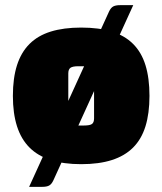

<svg xmlns="http://www.w3.org/2000/svg" viewBox="-20 -622 630 745"><path d="M295 15Q227 15 177 -1Q127 -17 94.5 -49.5Q62 -82 46 -132Q30 -182 30 -250Q30 -319 46 -369Q62 -419 94.5 -451.5Q127 -484 177 -499.5Q227 -515 295 -515Q364 -515 414 -499.5Q464 -484 496.5 -451.5Q529 -419 544.5 -369Q560 -319 560 -250Q560 -182 544.5 -132Q529 -82 496.5 -49.5Q464 -17 414 -1Q364 15 295 15ZM245 -135H306Q329 -135 337 -141Q345 -147 345 -163V-365H284Q262 -365 253.5 -359Q245 -353 245 -337ZM187 78Q180 93 170.5 98Q161 103 144 103H93L403 -577Q410 -592 419.5 -597Q429 -602 446 -602H497Z"/></svg>

Font: Changa ExtraBold
Style: Regular
Weight: 800
Designer: Eduardo Rodriguez Tunni
Foundry: Eduardo Rodriguez Tunni
Version: Version 3.002; ttfautohint (v1.8.2)